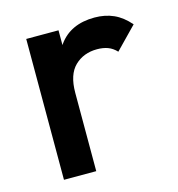

<svg xmlns="http://www.w3.org/2000/svg" viewBox="-81 -561 586 632"><g transform="rotate(-15 212.5 -245.0)"><path d="M61 0V-480H171V0ZM171 -267 133 -286Q133 -377 173.5 -433.5Q214 -490 296 -490Q332 -490 361 -477Q390 -464 415 -435L343 -361Q330 -375 314 -381Q298 -387 277 -387Q231 -387 201 -358Q171 -329 171 -267Z"/></g></svg>

Font: Outfit Thin Medium
Style: Regular
Weight: 500
Version: Version 1.100;gftools[0.9.27]